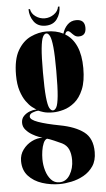

<svg xmlns="http://www.w3.org/2000/svg" viewBox="-60 -684 539 972"><g transform="rotate(-5 209.5 -198.0)"><path d="M203 249Q157.5 249 115 235.2Q72.5 221.5 45.5 192Q18.5 162.5 18.5 116Q18.5 83.5 36.8 58.8Q55 34 82.2 20.2Q109.5 6.5 137 7.5Q133.5 7 118.5 1.5Q103.5 -4 85.5 -14.5Q67.5 -25 54 -40.5Q40.5 -56 40.5 -76Q40.5 -97.5 54 -111Q67.5 -124.5 84.8 -130.8Q102 -137 114 -137Q118.5 -137 119.5 -136.5Q112 -141 97.5 -152.2Q83 -163.5 67.8 -184.8Q52.5 -206 41.8 -239.2Q31 -272.5 31 -320Q31 -399.5 57.2 -444.5Q83.5 -489.5 123.2 -508Q163 -526.5 203.5 -526.5Q252.5 -526.5 288.5 -508Q295.5 -533.5 313.5 -552Q331.5 -570.5 358.5 -570.5Q402 -570.5 402 -528Q402 -487 364.5 -487Q351.5 -487 342.2 -494.8Q333 -502.5 325.8 -510.5Q318.5 -518.5 311.5 -518.5Q301.5 -518.5 297 -503Q334 -481 353.8 -436.5Q373.5 -392 373.5 -325.5Q373.5 -259 356.2 -217.8Q339 -176.5 312 -154.2Q285 -132 255.5 -123.8Q226 -115.5 202 -115.5Q171 -115.5 152.5 -121.5Q134 -127.5 129.5 -130Q128.5 -130.5 126 -130.5Q117 -130.5 99.5 -124.2Q82 -118 82 -104Q82 -88.5 120.8 -74.5Q159.5 -60.5 230 -47Q307.5 -32.5 350.8 0.2Q394 33 394 102.5Q394 146 374.8 174.2Q355.5 202.5 325.8 219Q296 235.5 263.2 242.2Q230.5 249 203 249ZM202 -125.5Q212 -125.5 219.8 -139.5Q227.5 -153.5 231.8 -196Q236 -238.5 236 -323.5Q236 -402.5 231.8 -444.2Q227.5 -486 219.8 -501.2Q212 -516.5 202.5 -516.5Q192 -516.5 184.2 -501.2Q176.5 -486 172.2 -444Q168 -402 168 -322Q168 -238.5 172.2 -196.2Q176.5 -154 184.2 -139.8Q192 -125.5 202 -125.5ZM203 240Q237 240 256.8 207.5Q276.5 175 276.5 133Q276.5 101.5 266.8 79.2Q257 57 233.5 45Q219 38 194.5 27.5Q170 17 159.5 14.5Q148 18 140.8 35Q133.5 52 130.2 74Q127 96 127 115.5Q127 146 135.5 174.5Q144 203 160.8 221.5Q177.5 240 203 240ZM201.5 -556Q162.5 -556 142.8 -583.5Q123 -611 123 -646.5H130.5Q134 -623.5 155.2 -608.5Q176.5 -593.5 201.5 -593.5Q227 -593.5 248.2 -608.5Q269.5 -623.5 273 -646.5H280.5Q280.5 -611 260.8 -583.5Q241 -556 201.5 -556Z"/></g></svg>

Font: Imbue 100pt ExtraBold
Style: Regular
Weight: 800
Designer: Tyler Finck
Foundry: Etcetera Type Company
Version: Version 1.102; ttfautohint (v1.8.3)